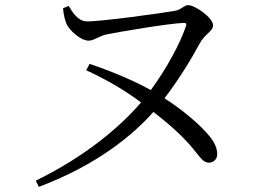

<svg xmlns="http://www.w3.org/2000/svg" viewBox="-20 -702 1040 746"><path d="M315 -429C402 -389 472 -346 528 -304C449 -212 317 -97 119 0L131 24C359 -62 497 -178 576 -267C650 -210 697 -165 732 -122C763 -84 771 -70 793 -70C809 -70 824 -83 824 -103C824 -124 815 -146 798 -168C761 -216 683 -280 619 -320C677 -396 723 -472 757 -535C775 -569 808 -581 808 -603C808 -633 738 -682 711 -682C695 -682 684 -664 660 -660C609 -651 365 -617 315 -619C282 -621 261 -655 247 -679L225 -670C227 -642 233 -624 238 -610C249 -584 294 -544 324 -544C345 -544 363 -561 393 -568C434 -577 636 -611 693 -613C704 -613 706 -610 702 -599C680 -534 629 -438 566 -352C499 -389 421 -422 328 -454Z"/></svg>

Font: Source Han Serif KR
Style: Regular
Weight: 400
Designer: Ryoko NISHIZUKA 西塚涼子 (kana & ideographs); Frank Grießhammer (Latin, Greek & Cyrillic); Wenlong ZHANG 张文龙 (bopomofo); San
Foundry: Adobe
Version: Version 2.001;hotconv 1.1.0;makeotfexe 2.6.0